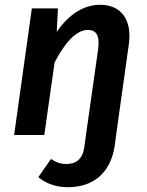

<svg xmlns="http://www.w3.org/2000/svg" viewBox="-20 -564 613 802"><path d="M399 -544C325 -544 264 -499 217 -431L222 -529H113L39 0H165L208 -303C247 -378 295 -439 347 -439C378 -439 398 -422 390 -359L339 0L332 52C325 100 298 121 258 121C230 121 215 114 193 100L140 176C166 197 204 218 264 218C366 218 441 162 459 46L465 0L518 -378C533 -482 485 -544 399 -544Z"/></svg>

Font: Fira Sans Medium
Style: Italic
Weight: 500
Italic angle: -8°
Designer: bBox Type GmbH & Carrois Corporate GbR & Edenspiekermann AG
Foundry: bBox Type GmbH & Carrois Corporate GbR & Edenspiekermann AG
Version: Version 4.301;PS 004.301;hotconv 1.0.88;makeotf.lib2.5.64775